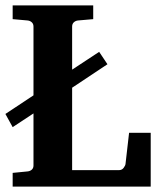

<svg xmlns="http://www.w3.org/2000/svg" viewBox="-20 -691 594 711"><path d="M538.1 0H26.9V-50.8L82 -56.2Q91.3 -57.1 97.7 -62.7Q104 -68.4 104 -78.1V-271L26.9 -220.2L0 -269L104 -337.9V-592.8Q104 -602.5 97.7 -608.4Q91.3 -614.3 82 -615.2L26.9 -620.1V-670.9H325.2V-620.1L269 -615.2Q259.8 -614.3 253.4 -608.4Q247.1 -602.5 247.1 -592.8V-433.1L347.2 -499L377.9 -453.1L247.1 -366.2V-61H420.9Q431.6 -61 438 -69.6Q444.3 -78.1 444.8 -84L458 -199.2H538.1Z"/></svg>

Font: Charis
Style: Bold
Weight: 700
Designer: Walt Agee, Miriam Martin, Annie Olsen, Victor Gaultney, Lorna Priest, Alan Ward, Bob Hallissy, Martin Hosken, Sharon Cor
Foundry: SIL Global
Version: Version 7.000